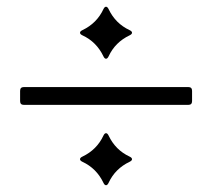

<svg xmlns="http://www.w3.org/2000/svg" viewBox="-20 -543 633 573"><path d="M40 0ZM226.1 -453.1Q269 -473.6 288.6 -515.6Q292 -522.9 296.4 -522.9Q300.8 -522.9 304.2 -515.6Q324.7 -472.7 366.7 -453.1Q374 -449.7 374 -445.3Q374 -440.9 366.7 -437.5Q323.7 -417 304.2 -375Q300.8 -367.7 296.4 -367.7Q292 -367.7 288.6 -375Q268.1 -418 226.1 -437.5Q218.8 -440.9 218.8 -445.3Q218.8 -449.7 226.1 -453.1ZM226.1 -75.7Q269 -96.2 288.6 -138.2Q292 -145.5 296.4 -145.5Q300.8 -145.5 304.2 -138.2Q324.7 -95.2 366.7 -75.7Q374 -72.3 374 -67.9Q374 -63.5 366.7 -60.1Q323.7 -39.6 304.2 2.4Q300.8 9.8 296.4 9.8Q292 9.8 288.6 2.4Q268.1 -40.5 226.1 -60.1Q218.8 -63.5 218.8 -67.9Q218.8 -72.3 226.1 -75.7ZM40 -241.2V-272Q40 -283.2 51.3 -283.2H542Q553.2 -283.2 553.2 -272V-241.2Q553.2 -230 542 -230H51.3Q40 -230 40 -241.2Z"/></svg>

Font: UnifrakturMaguntia21
Style: Book
Weight: 400
Designer: j. 'mach' wust, Gerrit Ansmann, Georg Duffner, based on a font by Peter Wiegel, original typeface by Carl Albert Fahrenw
Version: Version 2017-03-19